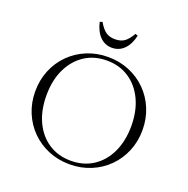

<svg xmlns="http://www.w3.org/2000/svg" viewBox="-157 -1062 1202 1225"><g transform="rotate(20 444.0 -449.0)"><path d="M80 -350Q80 -427 107.5 -493.5Q135 -560 184.5 -609.5Q234 -659 300.5 -686.5Q367 -714 444 -714Q521 -714 587.5 -686.5Q654 -659 703.5 -609.5Q753 -560 780.5 -493.5Q808 -427 808 -350Q808 -273 780.5 -206.5Q753 -140 703.5 -90.5Q654 -41 587.5 -13.5Q521 14 444 14Q367 14 300.5 -13.5Q234 -41 184.5 -90.5Q135 -140 107.5 -206.5Q80 -273 80 -350ZM156 -350Q156 -248 192 -171.5Q228 -95 293 -52.5Q358 -10 444 -10Q530 -10 595 -52.5Q660 -95 696 -172Q732 -249 732 -350Q732 -451 696 -527.5Q660 -604 595 -647Q530 -690 444 -690Q358 -690 293.5 -647.5Q229 -605 192.5 -528.5Q156 -452 156 -350ZM444 -777Q396 -777 362.5 -811Q329 -845 315 -906L332 -912Q357 -869 382 -852Q407 -835 444 -835Q482 -835 506.5 -852Q531 -869 556 -912L573 -906Q560 -845 526 -811Q492 -777 444 -777Z"/></g></svg>

Font: Aboreto
Style: Regular
Weight: 400
Designer: Dominik Jáger
Foundry: Dominik Jáger
Version: Version 1.001; ttfautohint (v1.8.4.7-5d5b)